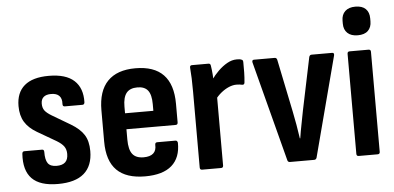

<svg xmlns="http://www.w3.org/2000/svg" viewBox="-49 -796 1849 900"><g transform="rotate(-5 875.5 -345.5)"><path d="M189.6 8Q105.6 8 67.7 -30.7Q29.9 -69.5 35.3 -147.4Q36.2 -158.8 45.7 -158.8H129.1Q138.5 -158.8 138.5 -147.4Q138 -110.5 149.6 -93.9Q161.3 -77.2 190.7 -77.2Q218 -77.2 231.4 -89.9Q244.8 -102.5 244.8 -128.8Q244.8 -149.9 234.5 -164.3Q224.2 -178.6 200.7 -192.7L112.3 -244.1Q73.8 -266.6 55.3 -296.9Q36.9 -327.2 36.9 -371.6Q36.9 -435 75.5 -467.9Q114 -500.8 190.1 -500.8Q270.6 -500.8 309.4 -465.1Q348.3 -429.4 346.2 -362.6Q345.2 -351.7 335.8 -351.7H252.9Q248 -351.7 245.2 -354.6Q242.5 -357.6 243 -365.1Q244.5 -389.3 232.1 -402.2Q219.7 -415.1 193.9 -415.1Q170.1 -415.1 158.2 -404.4Q146.3 -393.8 146.3 -373.6Q146.3 -353.9 155.6 -341.3Q164.9 -328.7 188.5 -314.6L273.9 -264.1Q315.9 -239.1 334.8 -209.4Q353.7 -179.7 353.7 -132.8Q353.7 -63.4 312.7 -27.7Q271.6 8 189.6 8Z M600.1 8Q511 8 466.7 -36.2Q422.3 -80.4 422.3 -171.3V-318.2Q422.3 -409 466.9 -454.9Q511.4 -500.8 597.5 -500.8Q685.6 -500.8 729.4 -455.1Q773.2 -409.5 773.2 -318.3V-231.2Q773.2 -219.7 763.3 -219.7H531.4V-171.2Q531.4 -124.1 547.8 -102.9Q564.2 -81.6 600.6 -81.6Q630.9 -81.6 646 -95Q661.2 -108.4 659.6 -135.5Q659.6 -146.5 670 -146.5H755.8Q764.2 -146.5 766.2 -135.6Q767.3 -65.4 725.4 -28.7Q683.6 8 600.1 8ZM531.4 -294.8H664.6V-326.3Q664.6 -370.3 649 -390.5Q633.3 -410.7 599.5 -410.7Q564.2 -410.7 547.8 -390.2Q531.4 -369.7 531.4 -326.3Z M868.3 0Q857.9 0 857.9 -10.9V-367.5Q857.9 -403.1 856.9 -430.5Q855.9 -458 853.9 -479.4Q852.4 -492.3 863.3 -492.3H941.7Q950.2 -492.3 951.6 -482.3Q954.6 -464.3 956.6 -439.2Q958.6 -414.1 959.1 -395.7L967.9 -362.1V-10.9Q967.9 0 957.5 0ZM958.5 -318.2 952.1 -414.2Q967.6 -436.7 987.6 -456.2Q1007.6 -475.8 1029.9 -488.3Q1052.1 -500.8 1074.6 -500.8Q1081.6 -500.8 1086.9 -500.3Q1092.1 -499.8 1096.6 -497.8Q1101.5 -496.3 1103 -493.1Q1104.5 -489.9 1104.5 -484.4Q1105 -462 1104.5 -437.1Q1104 -412.1 1101.6 -389.4Q1100.6 -379 1090.6 -380Q1084.6 -381.5 1077.9 -382.2Q1071.1 -383 1063.1 -383Q1046.1 -383 1027.5 -375.2Q1009 -367.4 991.2 -353.1Q973.5 -338.8 958.5 -318.2Z M1281.6 0Q1272.7 0 1270.2 -8.4L1147.2 -480.4Q1145.2 -492.3 1155.1 -492.3H1252.7Q1261.6 -492.3 1264.1 -482.4L1315.2 -234.1Q1321.7 -201.6 1327.3 -170.3Q1332.8 -139 1337.4 -106.4H1339.4Q1344.4 -139 1350.7 -170.3Q1357 -201.6 1363.1 -234.6L1414.7 -482.4Q1417.7 -492.3 1426.1 -492.3H1523.1Q1534 -492.3 1531.1 -479.4L1407.5 -9Q1404.5 0 1395.6 0Z M1605.3 0Q1594.9 0 1594.9 -10.9V-481.4Q1594.9 -492.3 1605.3 -492.3H1694.5Q1704.9 -492.3 1704.9 -481.4V-10.9Q1704.9 0 1694.5 0ZM1650.2 -563.9Q1619 -563.9 1601.9 -580Q1584.9 -596.1 1584.9 -623.9V-638.2Q1584.9 -666.4 1601.9 -682.6Q1619 -698.7 1650.2 -698.7Q1682.4 -698.7 1698.7 -682.6Q1715 -666.4 1715 -638.2V-623.9Q1715 -596.1 1698.7 -580Q1682.4 -563.9 1650.2 -563.9Z"/></g></svg>

Font: Sofia Sans Condensed
Style: Regular
Weight: 400
Designer: Botio Nikoltchev, Ani Petrova
Foundry: lettersoup
Version: Version 4.100